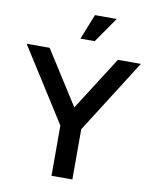

<svg xmlns="http://www.w3.org/2000/svg" viewBox="-98 -996 851 1069"><g transform="rotate(10 327.0 -461.5)"><path d="M4 -700H134L327 -397L520 -700H650L386 -284V0H268V-284ZM474 -923 375 -780H294L351 -923Z"/></g></svg>

Font: MedMera Sans Semibold
Style: Regular
Weight: 600
Designer: Kasper Nordkvist
Foundry: UNCUT.wtf
Version: Version 1.300